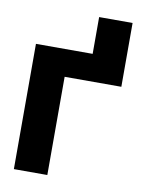

<svg xmlns="http://www.w3.org/2000/svg" viewBox="-79 -740 606 797"><g transform="rotate(10 224.0 -341.5)"><path d="M35 0H176V-414H415V-683H274V-528H35Z"/></g></svg>

Font: Asimov Pro
Style: Bd
Weight: 700
Designer: Google
Version: Version 2.000980; 2014